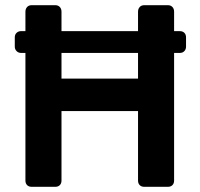

<svg xmlns="http://www.w3.org/2000/svg" viewBox="-20 -720 769 740"><path d="M651 -516V-24Q651 -13 644.5 -6.5Q638 0 627 0H536Q525 0 518.5 -6.5Q512 -13 512 -24V-292H217V-24Q217 -13 210.5 -6.5Q204 0 193 0H102Q91 0 84.5 -6.5Q78 -13 78 -24V-516H61Q51 -516 44 -523Q37 -530 37 -540V-576Q37 -587 44 -593.5Q51 -600 61 -600H78V-675Q78 -686 84.5 -693Q91 -700 102 -700H193Q204 -700 210.5 -693Q217 -686 217 -675V-600H512V-675Q512 -686 518.5 -693Q525 -700 536 -700H627Q638 -700 644.5 -693Q651 -686 651 -675V-600H673Q684 -600 690.5 -593.5Q697 -587 697 -576V-540Q697 -530 690.5 -523Q684 -516 673 -516ZM512 -417V-516H217V-417Z"/></svg>

Font: Fz Rubik Med
Style: Regular
Weight: 500
Designer: Hubert and Fischer
Foundry: Hubert and Fischer
Version: Vit hóa bi FontZin.com